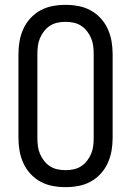

<svg xmlns="http://www.w3.org/2000/svg" viewBox="-20 -763 540 791"><path d="M250 8Q223 8 196.5 3Q170 -2 147 -14.5Q124 -27 105.5 -47Q87 -67 76 -91.5Q65 -116 60.5 -142Q56 -168 56 -195V-540Q56 -567 60.5 -593Q65 -619 76 -643.5Q87 -668 105.5 -688Q124 -708 147 -720.5Q170 -733 196.5 -738Q223 -743 250 -743Q277 -743 303.5 -738Q330 -733 353 -720.5Q376 -708 394.5 -688Q413 -668 424 -643.5Q435 -619 439.5 -593Q444 -567 444 -540V-195Q444 -168 439.5 -142Q435 -116 424 -91.5Q413 -67 394.5 -47Q376 -27 353 -14.5Q330 -2 303.5 3Q277 8 250 8ZM250 -62Q267 -62 283.5 -65.5Q300 -69 314 -78Q328 -87 338.5 -100.5Q349 -114 355.5 -129.5Q362 -145 364 -161.5Q366 -178 366 -195V-540Q366 -557 364 -573.5Q362 -590 355.5 -605.5Q349 -621 338.5 -634.5Q328 -648 314 -657Q300 -666 283.5 -669.5Q267 -673 250 -673Q233 -673 216.5 -669.5Q200 -666 186 -657Q172 -648 161.5 -634.5Q151 -621 144.5 -605.5Q138 -590 136 -573.5Q134 -557 134 -540V-195Q134 -178 136 -161.5Q138 -145 144.5 -129.5Q151 -114 161.5 -100.5Q172 -87 186 -78Q200 -69 216.5 -65.5Q233 -62 250 -62Z"/></svg>

Font: Iosevka Algr
Style: Regular
Weight: 400
Monospace: yes
Designer: Belleve Invis
Foundry: Belleve Invis
Version: Version 26.0.2; ttfautohint (v1.8.3)